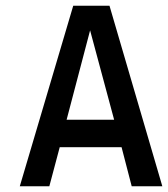

<svg xmlns="http://www.w3.org/2000/svg" viewBox="-20 -647 584 667"><path d="M543.9 0H437.5L402.3 -135.7H187.5L151.4 0H48.8L234.4 -627H360.4ZM376.5 -231 293 -541.5 211.4 -231Z"/></svg>

Font: Keraleeyam
Style: Regular
Weight: 400
Designer: Hussain K. H.
Foundry: Swathanthra Malayalam Computing(SMC) http://smc.org.in
Version: Version 3.0.0+20221109